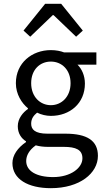

<svg xmlns="http://www.w3.org/2000/svg" viewBox="-20 -760 545 1004"><path d="M246 224C397 224 492 146 492 55C492 -25 435 -61 322 -61H228C163 -61 143 -83 143 -113C143 -140 156 -156 174 -171C196 -160 222 -154 246 -154C345 -154 424 -219 424 -323C424 -364 408 -400 385 -422H484V-486H315C297 -493 273 -498 246 -498C147 -498 63 -431 63 -325C63 -267 94 -220 126 -194V-190C101 -173 73 -141 73 -100C73 -62 92 -36 116 -21V-17C72 13 45 52 45 93C45 177 127 224 246 224ZM246 -210C190 -210 143 -254 143 -325C143 -396 189 -438 246 -438C303 -438 349 -395 349 -325C349 -254 302 -210 246 -210ZM258 166C170 166 117 134 117 82C117 54 132 25 167 0C188 6 211 8 230 8H313C377 8 411 23 411 68C411 118 350 166 258 166ZM138 -568 256 -681H260L378 -568L413 -600L300 -740H216L103 -600Z"/></svg>

Font: DAIFUKU Sans
Style: Regular
Weight: 400
Designer: Original font ‘Source Han Sans JP’ : Paul D. Hunt
Foundry: Daifuku
Version: Version 1.000